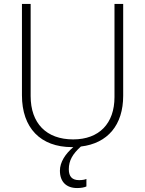

<svg xmlns="http://www.w3.org/2000/svg" viewBox="-20 -734 734 971"><path d="M559 -714V-243C559 -110 482 -29 350 -29C214 -29 135 -111 135 -248V-714H91V-252C91 -87 185 10 344 10H351C310 44 283 87 283 129C283 186 316 217 370 217C390 217 406 214 417 209V171C408 175 395 177 380 177C345 177 328 159 328 122C328 78 347 45 389 7C525 -9 603 -102 603 -250V-714Z"/></svg>

Font: Kathrein 35 Thin
Style: Regular
Weight: 250
Designer: Lazydogs Typefoundry, based on Open Sans by Ascender Corporation
Foundry: Lazydogs Typefoundry
Version: Version 1.003;PS 001.003;hotconv 1.0.88;makeotf.lib2.5.64775